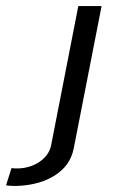

<svg xmlns="http://www.w3.org/2000/svg" viewBox="-128 -463 379 635"><path d="M-108 150C-99 151 -91 152 -82 152C-12 152 56 130 93 81C104 66 112 48 116 27L208 -443H131L41 18C32 63 -18 94 -70 94C-77 94 -83 94 -90 93Z"/></svg>

Font: KpSans
Style: Italic
Weight: 400
Italic angle: -11°
Version: Version 0.66